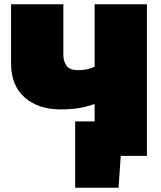

<svg xmlns="http://www.w3.org/2000/svg" viewBox="-20 -733 757 903"><path d="M333.5 150V-162H425V-244Q385.5 -230 348.8 -224.2Q312 -218.5 263.5 -218.5Q160.5 -218.5 96.2 -274.5Q32 -330.5 32 -436V-713H278V-474Q278 -445.5 292.5 -424.2Q307 -403 349.5 -403Q371.5 -403 390 -407.2Q408.5 -411.5 425 -419V-713H671V0H548L537.5 150Z"/></svg>

Font: Commissioner Black
Style: Regular
Weight: 900
Designer: Kostas Bartsokas
Foundry: Kostas Bartsokas
Version: Version 1.000; ttfautohint (v1.8.3)